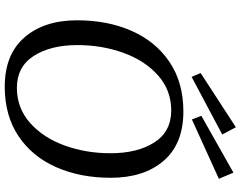

<svg xmlns="http://www.w3.org/2000/svg" viewBox="-120 -856 991 790"><g transform="rotate(90 375.0 -460.5)"><path d="M63 -283Q63 -408 106.5 -507Q150 -606 234.5 -663Q319 -720 438 -720Q571 -720 641 -639Q711 -558 711 -421Q711 -296 667.5 -197Q624 -98 539.5 -41.5Q455 15 336 15Q204 15 133.5 -66Q63 -147 63 -283ZM610 -420Q610 -531 565.5 -600.5Q521 -670 434 -670Q351 -670 290 -616Q229 -562 197 -473.5Q165 -385 165 -284Q165 -174 209.5 -104.5Q254 -35 341 -35Q424 -35 485 -89Q546 -143 578 -231Q610 -319 610 -420ZM280 -791 503 -936 533 -880 296 -754ZM456 -794 690 -926 715 -866 471 -755Z"/></g></svg>

Font: Andada Pro
Style: Italic
Weight: 400
Italic angle: -7°
Designer: Carolina Giovagnoli
Foundry: Huerta Tipografica
Version: Version 3.005; ttfautohint (v1.8.4)